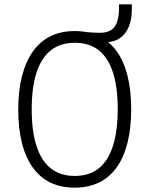

<svg xmlns="http://www.w3.org/2000/svg" viewBox="-20 -856 688 884"><path d="M324 8Q261 8 213 -15Q165 -38 131.5 -84Q98 -130 81 -197.5Q64 -265 64 -352Q64 -439 81.5 -506.5Q99 -574 132 -620Q165 -666 213 -689.5Q261 -713 324 -713Q387 -713 435.5 -689.5Q484 -666 517 -620.5Q550 -575 567 -507.5Q584 -440 584 -353Q584 -266 567 -198.5Q550 -131 517 -85Q484 -39 435.5 -15.5Q387 8 324 8ZM324 -46Q390 -46 433.5 -80Q477 -114 499.5 -182.5Q522 -251 522 -353Q522 -456 499.5 -524Q477 -592 433.5 -625.5Q390 -659 324 -659Q259 -659 215 -625Q171 -591 148.5 -523Q126 -455 126 -352Q126 -251 148.5 -182.5Q171 -114 215 -80Q259 -46 324 -46ZM411 -662 370 -709Q391 -707 407 -706Q423 -705 439 -705Q472 -705 491.5 -717.5Q511 -730 519.5 -756Q528 -782 528 -820V-836H587V-812Q587 -766 572.5 -732Q558 -698 531.5 -680Q505 -662 468 -662Z"/></svg>

Font: Nunito Sans 10pt Condensed Light
Style: Regular
Weight: 300
Width: 3
Designer: Vernon Adams
Foundry: Vernon Adams
Version: Version 3.101;gftools[0.9.27]